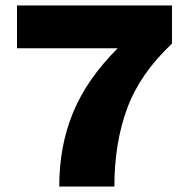

<svg xmlns="http://www.w3.org/2000/svg" viewBox="-20 -680 673 700"><path d="M607 -660V-521Q490 -411 443.5 -284.5Q397 -158 397 0H196Q196 -148 246.5 -270Q297 -392 409 -504H42V-660Z"/></svg>

Font: Work Sans ExtraBold
Style: Regular
Weight: 800
Designer: Wei Huang
Foundry: Wei Huang
Version: Version 1.500